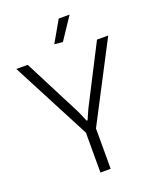

<svg xmlns="http://www.w3.org/2000/svg" viewBox="-168 -1030 918 1127"><g transform="rotate(-20 291.5 -466.5)"><path d="M260 -249 4 -740H75L261 -377L288 -314H294L322 -377L508 -740H578L324 -252V0H260ZM263 -800 339 -933H407L315 -795Z"/></g></svg>

Font: Encode Sans Narrow
Style: Light
Weight: 300
Designer: Pablo Impallari, Andres Torresi
Foundry: Pablo Impallari, Andres Torresi
Version: Version 1.000; ttfautohint (v1.00) -l 8 -r 50 -G 200 -x 14 -